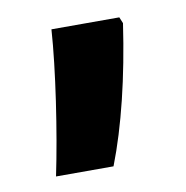

<svg xmlns="http://www.w3.org/2000/svg" viewBox="-45 -184 353 365"><g transform="rotate(-10 131.5 -1.5)"><path d="M36 137H147C175 65 197 -26 212 -128L207 -140H76C71 -64 53 56 36 137Z"/></g></svg>

Font: Noto Sans Oriya ExtCond Bold
Style: Bold
Weight: 700
Width: 2
Designer: Amélie Bonet and Sol Matas
Foundry: Google LLC
Version: Version 2.006